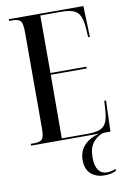

<svg xmlns="http://www.w3.org/2000/svg" viewBox="-102 -774 711 1068"><g transform="rotate(-10 254.0 -240.0)"><path d="M26 0V-10H48Q77 -10 89.5 -22.5Q102 -35 102 -84V-628Q102 -678 89.5 -691Q77 -704 48 -704H26V-714H447L453 -539H443L440 -589Q437 -634 425.5 -659Q414 -684 389 -694Q364 -704 320 -704H202V-379H405V-369H202L201 -10H348Q391 -10 415.5 -19.5Q440 -29 451.5 -52Q463 -75 466 -116L470 -175H480L474 0ZM401 234Q353 234 323.5 207.5Q294 181 294 130Q294 33 408 0H433Q397 12 374 41.5Q351 71 351 126Q351 173 368.5 196.5Q386 220 417 220Q427 220 439.5 217.5Q452 215 466 209V220Q440 234 401 234Z"/></g></svg>

Font: Noto Serif Display ExtraCondensed Medium
Style: Regular
Weight: 500
Width: 2
Designer: Monotype Design Team
Foundry: Monotype Imaging Inc.
Version: Version 2.009